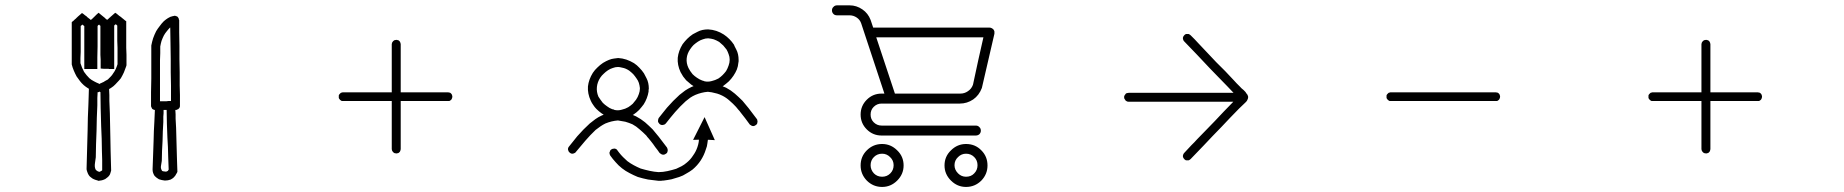

<svg xmlns="http://www.w3.org/2000/svg" viewBox="-20 -869 7040 733"><path d="M644.5 -808.6Q646.5 -808.6 648.4 -808.6Q650.4 -808.6 651.4 -807.6Q653.3 -807.6 655.3 -806.6Q656.2 -805.7 658.2 -804.7Q659.2 -802.7 660.2 -801.8Q661.1 -799.8 662.1 -798.8Q663.1 -795.9 663.1 -793.9Q664.1 -792 664.1 -792Q664.1 -780.3 664.1 -768.6Q664.1 -756.8 664.1 -745.1Q664.1 -719.7 665 -694.3Q665 -668.9 665 -643.6Q666 -618.2 666 -592.8Q666 -567.4 666 -542Q667 -506.8 667 -506.8Q667 -506.8 667 -466.8Q667 -464.8 667 -462.9Q667 -461.9 666 -460Q665 -458 665 -457Q664.1 -456.1 662.1 -454.1Q661.1 -453.1 660.2 -452.1Q658.2 -451.2 657.2 -451.2Q654.3 -449.2 652.3 -449.2Q650.4 -449.2 650.4 -449.2Q641.6 -449.2 632.8 -449.2Q624 -449.2 616.2 -449.2Q609.4 -449.2 603.5 -449.2Q597.7 -449.2 591.8 -449.2Q583 -448.2 583 -448.2Q583 -448.2 574.2 -448.2Q572.3 -448.2 570.3 -449.2Q569.3 -449.2 567.4 -450.2Q566.4 -450.2 564.5 -451.2Q563.5 -452.1 561.5 -453.1Q560.5 -455.1 559.6 -456.1Q558.6 -457 558.6 -459Q556.6 -461.9 556.6 -463.9Q556.6 -465.8 556.6 -465.8Q556.6 -491.2 556.6 -517.6Q556.6 -543 557.6 -569.3Q557.6 -586.9 557.6 -604.5Q557.6 -622.1 557.6 -639.6Q557.6 -665 557.6 -665Q557.6 -665 557.6 -693.4Q557.6 -693.4 557.6 -693.4Q557.6 -693.4 557.6 -693.4Q557.6 -693.4 557.6 -693.4Q557.6 -694.3 557.6 -694.3Q557.6 -694.3 557.6 -694.3Q557.6 -694.3 557.6 -694.3Q557.6 -694.3 557.6 -694.3Q557.6 -695.3 557.6 -695.3Q560.5 -710 564.5 -722.7Q569.3 -736.3 576.2 -750Q582 -759.8 589.8 -769.5Q596.7 -779.3 605.5 -788.1Q613.3 -794.9 621.1 -799.8Q629.9 -805.7 640.6 -807.6Q641.6 -807.6 642.6 -807.6Q643.6 -808.6 644.5 -808.6ZM632.8 -483.4Q632.8 -498 632.8 -512.7Q632.8 -527.3 632.8 -542Q631.8 -567.4 631.8 -592.8Q631.8 -618.2 631.8 -643.6Q630.9 -673.8 630.9 -704.1Q629.9 -734.4 629.9 -764.6Q629.9 -764.6 629.9 -763.7Q628.9 -763.7 628.9 -763.7Q622.1 -756.8 616.2 -749Q610.4 -742.2 605.5 -733.4Q600.6 -723.6 596.7 -712.9Q593.8 -703.1 591.8 -691.4Q591.8 -678.7 591.8 -666Q590.8 -652.3 590.8 -639.6Q590.8 -622.1 590.8 -604.5Q590.8 -586.9 590.8 -569.3Q590.8 -546.9 590.8 -525.4Q590.8 -503.9 590.8 -482.4Q590.8 -482.4 590.8 -482.4Q591.8 -482.4 591.8 -482.4Q597.7 -482.4 603.5 -482.4Q609.4 -482.4 615.2 -482.4Q619.1 -483.4 623 -483.4Q627 -483.4 630.9 -483.4Q631.8 -483.4 632.8 -483.4Q632.8 -483.4 632.8 -483.4ZM370.1 -220.7Q370.1 -257.8 370.1 -257.8Q370.1 -257.8 369.1 -292Q368.2 -315.4 368.2 -339.8Q367.2 -363.3 366.2 -387.7Q365.2 -422.9 364.3 -457Q364.3 -492.2 363.3 -527.3Q363.3 -530.3 363.3 -532.2Q364.3 -535.2 366.2 -537.1Q367.2 -540 369.1 -541Q372.1 -543 374 -543.9Q377 -544.9 379.9 -544.9Q381.8 -544.9 384.8 -543.9Q387.7 -543 389.6 -542Q391.6 -540 393.6 -538.1Q394.5 -536.1 395.5 -533.2Q396.5 -531.2 396.5 -528.3Q397.5 -517.6 397.5 -505.9Q397.5 -495.1 397.5 -484.4Q398.4 -460 399.4 -436.5Q399.4 -412.1 400.4 -388.7Q401.4 -364.3 401.4 -340.8Q402.3 -316.4 402.3 -292Q403.3 -274.4 403.3 -255.9Q404.3 -237.3 404.3 -218.8Q404.3 -218.8 404.3 -218.8Q404.3 -217.8 404.3 -217.8Q403.3 -212.9 401.4 -208Q400.4 -203.1 396.5 -198.2Q393.6 -194.3 389.6 -191.4Q385.7 -188.5 381.8 -185.5Q376 -182.6 369.1 -180.7Q363.3 -179.7 356.4 -178.7Q356.4 -178.7 355.5 -178.7Q354.5 -178.7 353.5 -179.7Q348.6 -180.7 343.8 -182.6Q337.9 -184.6 333 -187.5Q329.1 -190.4 325.2 -193.4Q321.3 -196.3 318.4 -201.2Q315.4 -206.1 313.5 -211.9Q311.5 -216.8 310.5 -222.7Q310.5 -223.6 310.5 -223.6Q310.5 -224.6 310.5 -224.6Q311.5 -261.7 312.5 -297.9Q313.5 -335 314.5 -371.1Q315.4 -395.5 315.4 -419.9Q316.4 -443.4 317.4 -467.8Q317.4 -483.4 318.4 -498Q318.4 -513.7 319.3 -528.3Q319.3 -531.2 320.3 -533.2Q321.3 -536.1 322.3 -538.1Q324.2 -540 326.2 -542Q329.1 -543 331.1 -543.9Q334 -544.9 336.9 -544.9Q338.9 -544.9 341.8 -543.9Q343.8 -543 346.7 -541Q348.6 -539.1 349.6 -537.1Q351.6 -535.2 352.5 -532.2Q352.5 -530.3 352.5 -527.3Q352.5 -519.5 352.5 -511.7Q352.5 -503.9 351.6 -495.1Q351.6 -488.3 351.6 -481.4Q351.6 -473.6 351.6 -466.8Q350.6 -442.4 349.6 -418.9Q348.6 -394.5 348.6 -370.1Q347.7 -344.7 346.7 -319.3Q345.7 -293.9 345.7 -268.6Q345.7 -266.6 342.8 -248Q339.8 -230.5 345.7 -220.7Q346.7 -219.7 347.7 -218.8Q349.6 -217.8 350.6 -216.8Q352.5 -214.8 354.5 -214.8Q356.4 -213.9 358.4 -212.9Q360.4 -213.9 362.3 -213.9Q363.3 -214.8 365.2 -215.8Q366.2 -215.8 367.2 -216.8Q368.2 -216.8 369.1 -217.8Q369.1 -218.8 370.1 -218.8Q370.1 -219.7 370.1 -219.7Q370.1 -220.7 370.1 -220.7Q370.1 -220.7 370.1 -220.7ZM624 -220.7Q623 -247.1 623 -247.1Q623 -247.1 622.1 -271.5Q621.1 -289.1 621.1 -307.6Q620.1 -325.2 619.1 -343.8Q618.2 -369.1 617.2 -395.5Q617.2 -421.9 616.2 -448.2Q616.2 -451.2 616.2 -453.1Q617.2 -456.1 619.1 -458Q620.1 -460 622.1 -461.9Q625 -463.9 627 -464.8Q629.9 -465.8 631.8 -465.8Q634.8 -465.8 637.7 -464.8Q639.6 -463.9 642.6 -462.9Q644.5 -460.9 646.5 -459Q647.5 -457 648.4 -454.1Q649.4 -452.1 649.4 -449.2Q650.4 -441.4 650.4 -432.6Q650.4 -424.8 650.4 -416Q651.4 -398.4 652.3 -380.9Q652.3 -362.3 653.3 -344.7Q654.3 -326.2 654.3 -308.6Q655.3 -291 655.3 -272.5Q656.2 -258.8 656.2 -244.1Q657.2 -230.5 657.2 -215.8Q657.2 -214.8 657.2 -214.8Q657.2 -213.9 657.2 -212.9Q655.3 -208 652.3 -204.1Q650.4 -199.2 646.5 -195.3Q643.6 -191.4 639.6 -188.5Q635.7 -185.5 631.8 -183.6Q626 -181.6 621.1 -180.7Q615.2 -179.7 609.4 -179.7Q609.4 -179.7 609.4 -179.7Q609.4 -179.7 609.4 -179.7Q603.5 -180.7 597.7 -181.6Q592.8 -182.6 586.9 -184.6Q582 -187.5 578.1 -190.4Q574.2 -193.4 570.3 -197.3Q566.4 -203.1 564.5 -209Q562.5 -214.8 562.5 -221.7Q562.5 -221.7 562.5 -222.7Q562.5 -222.7 562.5 -222.7Q563.5 -250 564.5 -277.3Q565.4 -304.7 566.4 -332Q567.4 -350.6 567.4 -368.2Q568.4 -386.7 569.3 -404.3Q569.3 -416 570.3 -426.8Q570.3 -438.5 571.3 -449.2Q571.3 -452.1 572.3 -454.1Q573.2 -457 574.2 -459Q576.2 -460.9 578.1 -462.9Q581.1 -463.9 583 -464.8Q585.9 -465.8 588.9 -465.8Q590.8 -465.8 593.8 -464.8Q596.7 -463.9 598.6 -461.9Q600.6 -460 601.6 -458Q603.5 -456.1 604.5 -453.1Q604.5 -450.2 604.5 -448.2Q604.5 -442.4 604.5 -436.5Q604.5 -430.7 603.5 -423.8Q603.5 -418.9 603.5 -414.1Q603.5 -408.2 603.5 -403.3Q602.5 -384.8 601.6 -367.2Q600.6 -348.6 600.6 -331.1Q599.6 -311.5 598.6 -293Q597.7 -273.4 597.7 -254.9Q596.7 -246.1 594.7 -236.3Q592.8 -226.6 597.7 -218.8Q597.7 -217.8 598.6 -216.8Q599.6 -216.8 600.6 -215.8Q602.5 -214.8 605.5 -214.8Q608.4 -213.9 611.3 -213.9Q612.3 -213.9 614.3 -213.9Q616.2 -213.9 617.2 -214.8Q618.2 -214.8 619.1 -215.8Q620.1 -215.8 621.1 -216.8Q622.1 -217.8 622.1 -218.8Q623 -219.7 623 -220.7Q623 -220.7 623 -220.7Q623 -220.7 624 -220.7ZM388.7 -793Q390.6 -794.9 393.6 -796.9Q395.5 -798.8 397.5 -800.8Q399.4 -801.8 401.4 -803.7Q402.3 -805.7 404.3 -806.6Q408.2 -810.5 412.1 -813.5Q416 -817.4 419.9 -820.3Q422.9 -818.4 425.8 -816.4Q428.7 -813.5 431.6 -811.5Q433.6 -809.6 436.5 -807.6Q439.5 -805.7 442.4 -803.7Q444.3 -801.8 445.3 -800.8Q447.3 -798.8 449.2 -797.9Q452.1 -794.9 455.1 -793Q458 -790 461.9 -788.1Q461.9 -786.1 461.9 -784.2Q461.9 -782.2 461.9 -780.3Q461.9 -763.7 461.9 -746.1Q461.9 -729.5 461.9 -712.9Q461.9 -700.2 461.9 -686.5Q461.9 -672.9 462.9 -660.2Q462.9 -649.4 462.9 -639.6Q462.9 -628.9 462.9 -619.1Q462.9 -618.2 461.9 -617.2Q461.9 -617.2 461.9 -616.2Q458 -604.5 453.1 -592.8Q448.2 -582 441.4 -570.3Q434.6 -561.5 427.7 -554.7Q420.9 -546.9 413.1 -540Q403.3 -532.2 393.6 -527.3Q383.8 -522.5 373 -517.6Q370.1 -516.6 368.2 -516.6Q365.2 -516.6 362.3 -517.6Q361.3 -517.6 361.3 -518.6Q360.4 -518.6 360.4 -519.5Q359.4 -518.6 358.4 -518.6Q358.4 -517.6 357.4 -517.6Q354.5 -516.6 352.5 -516.6Q349.6 -516.6 346.7 -517.6Q343.8 -518.6 341.8 -519.5Q338.9 -520.5 335.9 -521.5Q326.2 -526.4 317.4 -531.2Q307.6 -537.1 299.8 -543.9Q291 -551.8 285.2 -559.6Q278.3 -568.4 272.5 -577.1Q266.6 -587.9 261.7 -599.6Q256.8 -611.3 253.9 -623Q253.9 -624 253.9 -624Q253.9 -625 253.9 -626Q253.9 -642.6 253.9 -660.2Q253.9 -676.8 253.9 -694.3Q253.9 -706.1 253.9 -717.8Q253.9 -729.5 253.9 -741.2Q253.9 -752 253.9 -762.7Q253.9 -773.4 253.9 -784.2Q255.9 -786.1 256.8 -787.1Q258.8 -788.1 259.8 -789.1Q262.7 -792 264.6 -793.9Q267.6 -796.9 270.5 -798.8Q271.5 -800.8 273.4 -801.8Q275.4 -803.7 277.3 -805.7Q281.2 -808.6 285.2 -812.5Q289.1 -816.4 293 -819.3Q295.9 -817.4 298.8 -815.4Q301.8 -812.5 304.7 -810.5Q307.6 -808.6 310.5 -806.6Q312.5 -803.7 315.4 -801.8Q317.4 -799.8 319.3 -798.8Q321.3 -796.9 323.2 -795.9Q324.2 -794.9 325.2 -793.9Q326.2 -793 327.1 -793Q329.1 -793.9 330.1 -795.9Q332 -796.9 334 -798.8Q335 -800.8 336.9 -801.8Q338.9 -803.7 340.8 -805.7Q344.7 -809.6 348.6 -813.5Q352.5 -816.4 356.4 -820.3Q359.4 -818.4 362.3 -815.4Q365.2 -813.5 368.2 -810.5Q371.1 -808.6 373 -806.6Q376 -803.7 378.9 -801.8Q380.9 -800.8 381.8 -798.8Q383.8 -796.9 385.7 -795.9Q386.7 -794.9 386.7 -794.9Q387.7 -793.9 387.7 -793.9Q388.7 -793.9 388.7 -793Q388.7 -793 388.7 -793ZM327.1 -630.9Q325.2 -632.8 322.3 -634.8Q320.3 -636.7 318.4 -639.6Q318.4 -639.6 319.3 -639.6Q320.3 -639.6 321.3 -639.6Q322.3 -639.6 323.2 -639.6Q325.2 -639.6 326.2 -639.6Q327.1 -639.6 329.1 -639.6Q330.1 -639.6 331.1 -639.6Q332 -639.6 333 -639.6Q334 -639.6 335 -639.6Q332 -636.7 327.1 -630.9ZM287.1 -627.9Q290 -619.1 293 -611.3Q296.9 -602.5 300.8 -594.7Q305.7 -587.9 310.5 -582Q315.4 -576.2 321.3 -570.3Q329.1 -563.5 338.9 -558.6Q347.7 -553.7 357.4 -549.8Q358.4 -548.8 358.4 -548.8Q359.4 -548.8 359.4 -547.9Q360.4 -548.8 360.4 -548.8Q361.3 -549.8 361.3 -549.8Q364.3 -550.8 366.2 -551.8Q368.2 -552.7 370.1 -553.7Q376 -555.7 380.9 -559.6Q386.7 -562.5 391.6 -565.4Q397.5 -571.3 402.3 -576.2Q408.2 -582 412.1 -588.9Q418 -596.7 421.9 -605.5Q425.8 -614.3 428.7 -624Q428.7 -632.8 428.7 -641.6Q428.7 -650.4 428.7 -660.2Q428.7 -672.9 428.7 -686.5Q428.7 -699.2 427.7 -712.9Q427.7 -727.5 427.7 -742.2Q427.7 -756.8 427.7 -771.5Q425.8 -772.5 424.8 -774.4Q422.9 -775.4 420.9 -776.4Q420.9 -776.4 420.9 -775.4Q419.9 -775.4 419.9 -775.4Q418.9 -774.4 418 -773.4Q417 -772.5 416 -771.5Q416 -764.6 416 -756.8Q416 -750 416 -743.2Q416 -730.5 416 -718.8Q416 -706.1 416 -694.3Q416 -671.9 416 -649.4Q416 -627.9 416 -605.5Q411.1 -605.5 407.2 -605.5Q402.3 -605.5 398.4 -605.5Q397.5 -605.5 396.5 -605.5Q395.5 -606.4 394.5 -606.4Q392.6 -606.4 391.6 -606.4Q389.6 -606.4 388.7 -606.4Q382.8 -606.4 376 -606.4Q370.1 -606.4 364.3 -607.4Q364.3 -611.3 364.3 -615.2Q364.3 -619.1 364.3 -623Q364.3 -631.8 364.3 -641.6Q363.3 -650.4 363.3 -659.2Q363.3 -671.9 363.3 -683.6Q363.3 -695.3 363.3 -708Q363.3 -723.6 363.3 -739.3Q363.3 -754.9 363.3 -770.5Q361.3 -771.5 360.4 -772.5Q359.4 -773.4 358.4 -775.4Q357.4 -774.4 357.4 -774.4Q357.4 -774.4 357.4 -774.4Q355.5 -773.4 354.5 -772.5Q353.5 -770.5 352.5 -769.5Q352.5 -762.7 352.5 -754.9Q352.5 -748 352.5 -741.2Q352.5 -728.5 352.5 -716.8Q352.5 -705.1 352.5 -692.4Q352.5 -670.9 351.6 -649.4Q351.6 -627 351.6 -605.5Q347.7 -605.5 343.8 -605.5Q338.9 -605.5 335 -605.5Q334 -605.5 333 -605.5Q332 -605.5 331.1 -605.5Q330.1 -605.5 328.1 -605.5Q327.1 -605.5 326.2 -605.5Q319.3 -605.5 313.5 -605.5Q307.6 -605.5 301.8 -605.5Q301.8 -610.4 301.8 -614.3Q301.8 -618.2 301.8 -623Q301.8 -631.8 301.8 -640.6Q301.8 -649.4 301.8 -659.2Q301.8 -670.9 301.8 -682.6Q301.8 -695.3 301.8 -707Q301.8 -722.7 301.8 -738.3Q301.8 -753.9 301.8 -769.5Q299.8 -771.5 297.9 -772.5Q295.9 -773.4 294.9 -775.4Q293.9 -774.4 293.9 -774.4Q293 -774.4 293 -773.4Q292 -772.5 290 -771.5Q289.1 -770.5 288.1 -769.5Q288.1 -762.7 288.1 -754.9Q288.1 -748 288.1 -741.2Q288.1 -729.5 288.1 -717.8Q288.1 -706.1 288.1 -694.3Q288.1 -682.6 288.1 -670.9Q287.1 -659.2 287.1 -647.5Q287.1 -642.6 287.1 -637.7Q287.1 -632.8 287.1 -627.9ZM397.5 -637.7Q395.5 -635.7 390.6 -630.9Q387.7 -633.8 381.8 -639.6Q381.8 -639.6 381.8 -640.6Q383.8 -640.6 385.7 -640.6Q387.7 -639.6 389.6 -639.6Q390.6 -639.6 392.6 -639.6Q393.6 -639.6 395.5 -639.6Q395.5 -639.6 396.5 -639.6Q396.5 -639.6 397.5 -639.6Q397.5 -639.6 397.5 -639.6Q397.5 -639.6 397.5 -639.6Q397.5 -639.6 397.5 -638.7Q397.5 -638.7 397.5 -637.7Z M1509.8 -299.8Q1509.8 -297.9 1508.8 -294.9Q1507.8 -292 1506.8 -290Q1504.9 -288.1 1502.9 -286.1Q1501 -284.2 1498 -284.2Q1496.1 -283.2 1493.2 -283.2Q1490.2 -283.2 1487.3 -284.2Q1485.4 -284.2 1483.4 -286.1Q1480.5 -288.1 1479.5 -290Q1477.5 -292 1476.6 -294.9Q1475.6 -297.9 1475.6 -299.8Q1475.6 -312.5 1475.6 -326.2Q1475.6 -338.9 1475.6 -351.6Q1475.6 -362.3 1475.6 -373Q1475.6 -382.8 1475.6 -393.6Q1475.6 -424.8 1475.6 -456.1Q1475.6 -487.3 1475.6 -518.6Q1475.6 -563.5 1475.6 -609.4Q1475.6 -654.3 1475.6 -700.2Q1475.6 -702.1 1476.6 -705.1Q1477.5 -708 1479.5 -710Q1480.5 -711.9 1483.4 -713.9Q1485.4 -715.8 1487.3 -715.8Q1490.2 -716.8 1493.2 -716.8Q1496.1 -716.8 1498 -715.8Q1501 -715.8 1502.9 -713.9Q1504.9 -711.9 1506.8 -710Q1507.8 -708 1508.8 -705.1Q1509.8 -702.1 1509.8 -700.2Q1509.8 -685.5 1509.8 -671.9Q1509.8 -657.2 1509.8 -642.6Q1509.8 -611.3 1509.8 -580.1Q1509.8 -548.8 1509.8 -518.6Q1509.8 -487.3 1509.8 -456.1Q1509.8 -424.8 1509.8 -393.6Q1509.8 -382.8 1509.8 -373Q1509.8 -362.3 1509.8 -351.6Q1509.8 -338.9 1509.8 -326.2Q1509.8 -312.5 1509.8 -299.8ZM1290 -483.4Q1287.1 -483.4 1285.2 -483.4Q1282.2 -484.4 1280.3 -486.3Q1278.3 -487.3 1276.4 -490.2Q1274.4 -492.2 1273.4 -495.1Q1273.4 -497.1 1273.4 -500Q1273.4 -502.9 1273.4 -504.9Q1274.4 -507.8 1276.4 -509.8Q1278.3 -511.7 1280.3 -513.7Q1282.2 -515.6 1285.2 -515.6Q1287.1 -516.6 1290 -516.6Q1302.7 -516.6 1315.4 -516.6Q1329.1 -516.6 1341.8 -516.6Q1352.5 -516.6 1362.3 -516.6Q1373 -516.6 1383.8 -516.6Q1414.1 -516.6 1445.3 -516.6Q1476.6 -516.6 1507.8 -516.6Q1553.7 -516.6 1598.6 -516.6Q1644.5 -516.6 1690.4 -516.6Q1692.4 -516.6 1695.3 -515.6Q1698.2 -515.6 1700.2 -513.7Q1702.1 -511.7 1704.1 -509.8Q1705.1 -507.8 1706.1 -504.9Q1707 -502.9 1707 -500Q1707 -497.1 1706.1 -495.1Q1705.1 -492.2 1704.1 -490.2Q1702.1 -487.3 1700.2 -486.3Q1698.2 -484.4 1695.3 -483.4Q1692.4 -483.4 1690.4 -483.4Q1675.8 -483.4 1661.1 -483.4Q1647.5 -483.4 1632.8 -483.4Q1601.6 -483.4 1570.3 -483.4Q1539.1 -483.4 1507.8 -483.4Q1476.6 -483.4 1445.3 -483.4Q1414.1 -483.4 1383.8 -483.4Q1373 -483.4 1362.3 -483.4Q1352.5 -483.4 1341.8 -483.4Q1329.1 -483.4 1315.4 -483.4Q1302.7 -483.4 1290 -483.4Z M2297.9 -423.8Q2286.1 -429.7 2276.4 -436.5Q2265.6 -444.3 2256.8 -453.1Q2250 -460 2245.1 -467.8Q2239.3 -475.6 2235.4 -484.4Q2222.7 -511.7 2224.6 -539.1Q2227.5 -565.4 2243.2 -590.8Q2251 -602.5 2260.7 -611.3Q2270.5 -621.1 2282.2 -628.9Q2306.6 -643.6 2324.2 -645.5Q2340.8 -647.5 2339.8 -647.5Q2356.4 -646.5 2371.1 -641.6Q2385.7 -636.7 2400.4 -627.9Q2412.1 -620.1 2420.9 -610.4Q2430.7 -600.6 2438.5 -588.9Q2439.5 -586.9 2448.2 -570.3Q2457 -553.7 2457 -530.3Q2457 -528.3 2456.1 -525.4Q2456.1 -522.5 2456.1 -519.5Q2454.1 -506.8 2449.2 -494.1Q2444.3 -481.4 2437.5 -470.7Q2428.7 -459 2419.9 -449.2Q2410.2 -439.5 2398.4 -431.6Q2384.8 -423.8 2370.1 -418.9Q2355.5 -414.1 2339.8 -414.1Q2335 -414.1 2330.1 -415Q2325.2 -415 2319.3 -416Q2316.4 -417 2313.5 -418Q2310.5 -418.9 2306.6 -419.9Q2303.7 -420.9 2301.8 -421.9Q2299.8 -422.9 2297.9 -423.8ZM2339.8 -613.3Q2329.1 -613.3 2319.3 -609.4Q2309.6 -606.4 2300.8 -600.6Q2292 -594.7 2285.2 -587.9Q2277.3 -581.1 2271.5 -572.3Q2260.7 -555.7 2258.8 -537.1Q2256.8 -518.6 2264.6 -500Q2268.6 -494.1 2272.5 -488.3Q2276.4 -482.4 2281.2 -476.6Q2289.1 -468.8 2297.9 -462.9Q2306.6 -456.1 2317.4 -452.1Q2319.3 -451.2 2322.3 -451.2Q2324.2 -450.2 2326.2 -449.2Q2340.8 -446.3 2353.5 -450.2Q2367.2 -453.1 2378.9 -460Q2387.7 -465.8 2395.5 -472.7Q2402.3 -480.5 2408.2 -488.3Q2415 -498 2418.9 -509.8Q2422.9 -520.5 2422.9 -530.3Q2422.9 -531.2 2422.9 -532.2Q2422.9 -533.2 2422.9 -533.2Q2421.9 -543 2418.9 -552.7Q2416 -561.5 2410.2 -569.3Q2404.3 -578.1 2397.5 -585.9Q2390.6 -592.8 2381.8 -599.6Q2368.2 -608.4 2356.4 -610.4Q2344.7 -613.3 2339.8 -613.3ZM2337.9 -443.4Q2337.9 -443.4 2337.9 -443.4Q2338.9 -443.4 2338.9 -443.4Q2338.9 -443.4 2338.9 -443.4Q2338.9 -443.4 2339.8 -443.4Q2339.8 -443.4 2339.8 -443.4Q2339.8 -443.4 2340.8 -443.4Q2340.8 -443.4 2340.8 -443.4Q2340.8 -443.4 2340.8 -443.4Q2359.4 -440.4 2376 -436.5Q2392.6 -432.6 2408.2 -424.8Q2426.8 -415 2442.4 -402.3Q2457 -389.6 2471.7 -375Q2495.1 -346.7 2495.1 -346.7Q2495.1 -346.7 2526.4 -305.7Q2527.3 -303.7 2528.3 -300.8Q2529.3 -297.9 2529.3 -295.9Q2529.3 -293 2528.3 -290Q2527.3 -287.1 2526.4 -285.2Q2524.4 -283.2 2522.5 -282.2Q2519.5 -280.3 2517.6 -279.3Q2514.6 -278.3 2511.7 -278.3Q2509.8 -278.3 2506.8 -279.3Q2504.9 -280.3 2502 -282.2Q2500 -283.2 2498 -285.2Q2490.2 -296.9 2481.4 -307.6Q2473.6 -319.3 2464.8 -330.1Q2460 -335.9 2456.1 -340.8Q2451.2 -345.7 2447.3 -351.6Q2434.6 -364.3 2421.9 -375Q2409.2 -386.7 2394.5 -394.5Q2380.9 -400.4 2367.2 -404.3Q2353.5 -407.2 2338.9 -409.2Q2327.1 -408.2 2314.5 -405.3Q2302.7 -402.3 2291 -397.5Q2281.2 -392.6 2272.5 -386.7Q2262.7 -379.9 2253.9 -373Q2233.4 -353.5 2214.8 -332Q2197.3 -311.5 2178.7 -289.1Q2177.7 -287.1 2174.8 -285.2Q2172.9 -284.2 2169.9 -283.2Q2168 -282.2 2165 -282.2Q2162.1 -282.2 2160.2 -283.2Q2157.2 -284.2 2155.3 -286.1Q2153.3 -288.1 2151.4 -290Q2150.4 -292 2149.4 -294.9Q2148.4 -296.9 2148.4 -299.8Q2148.4 -302.7 2149.4 -304.7Q2150.4 -307.6 2152.3 -309.6Q2160.2 -319.3 2168 -329.1Q2175.8 -338.9 2183.6 -348.6Q2195.3 -361.3 2207 -374Q2218.8 -385.7 2231.4 -397.5Q2242.2 -406.2 2252.9 -414.1Q2263.7 -421.9 2276.4 -427.7Q2289.1 -433.6 2300.8 -436.5Q2313.5 -439.5 2326.2 -441.4Q2329.1 -442.4 2332 -442.4Q2335 -443.4 2337.9 -443.4ZM2683.6 -756.8Q2700.2 -755.9 2714.8 -751Q2729.5 -746.1 2743.2 -737.3Q2754.9 -729.5 2764.6 -719.7Q2774.4 -710 2782.2 -698.2Q2782.2 -696.3 2791 -679.7Q2799.8 -663.1 2799.8 -639.6Q2799.8 -637.7 2799.8 -634.8Q2799.8 -631.8 2798.8 -628.9Q2797.9 -616.2 2793 -603.5Q2788.1 -591.8 2780.3 -580.1Q2772.5 -568.4 2762.7 -558.6Q2752.9 -549.8 2741.2 -541Q2716.8 -526.4 2700.2 -525.4Q2682.6 -523.4 2683.6 -523.4Q2677.7 -523.4 2672.9 -524.4Q2668 -524.4 2663.1 -525.4Q2659.2 -526.4 2656.2 -527.3Q2653.3 -528.3 2650.4 -529.3Q2647.5 -530.3 2645.5 -531.2Q2643.6 -532.2 2640.6 -533.2Q2628.9 -539.1 2619.1 -545.9Q2609.4 -553.7 2599.6 -562.5Q2593.8 -569.3 2587.9 -577.1Q2583 -585 2578.1 -593.8Q2565.4 -621.1 2567.4 -648.4Q2570.3 -674.8 2585.9 -700.2Q2594.7 -711.9 2603.5 -720.7Q2613.3 -730.5 2625 -738.3Q2627 -739.3 2643.6 -748Q2660.2 -756.8 2683.6 -756.8ZM2683.6 -722.7Q2672.9 -722.7 2663.1 -718.8Q2653.3 -715.8 2644.5 -710Q2635.7 -704.1 2627.9 -697.3Q2621.1 -690.4 2615.2 -681.6Q2603.5 -665 2601.6 -646.5Q2599.6 -627.9 2608.4 -609.4Q2611.3 -603.5 2615.2 -597.7Q2619.1 -591.8 2624 -585.9Q2631.8 -578.1 2640.6 -572.3Q2650.4 -565.4 2661.1 -561.5Q2663.1 -560.5 2665 -560.5Q2667 -559.6 2669.9 -558.6Q2683.6 -555.7 2697.3 -559.6Q2710 -562.5 2722.7 -569.3Q2731.4 -575.2 2738.3 -582Q2746.1 -589.8 2752 -597.7Q2757.8 -607.4 2761.7 -619.1Q2765.6 -629.9 2765.6 -639.6Q2765.6 -640.6 2765.6 -641.6Q2765.6 -642.6 2765.6 -642.6Q2765.6 -652.3 2761.7 -662.1Q2758.8 -670.9 2753.9 -679.7Q2748 -687.5 2741.2 -695.3Q2733.4 -702.1 2725.6 -709Q2715.8 -714.8 2705.1 -718.8Q2695.3 -721.7 2683.6 -722.7Q2683.6 -722.7 2683.6 -722.7Q2683.6 -722.7 2683.6 -722.7ZM2682.6 -518.6Q2669.9 -517.6 2658.2 -514.6Q2646.5 -511.7 2634.8 -506.8Q2624 -502 2615.2 -496.1Q2606.4 -489.3 2597.7 -482.4Q2576.2 -462.9 2557.6 -441.4Q2540 -420.9 2522.5 -398.4Q2520.5 -396.5 2518.6 -394.5Q2515.6 -393.6 2513.7 -392.6Q2510.7 -391.6 2507.8 -391.6Q2505.9 -391.6 2502.9 -392.6Q2501 -393.6 2498 -395.5Q2496.1 -397.5 2495.1 -399.4Q2493.2 -401.4 2492.2 -404.3Q2492.2 -406.2 2492.2 -409.2Q2492.2 -412.1 2493.2 -415Q2494.1 -417 2495.1 -418.9Q2502.9 -428.7 2510.7 -438.5Q2518.6 -448.2 2526.4 -458Q2538.1 -470.7 2549.8 -483.4Q2561.5 -495.1 2574.2 -506.8Q2585 -515.6 2595.7 -523.4Q2607.4 -531.2 2620.1 -537.1Q2634.8 -543.9 2650.4 -547.9Q2666 -551.8 2682.6 -552.7Q2683.6 -552.7 2683.6 -552.7Q2683.6 -552.7 2684.6 -552.7Q2702.1 -549.8 2718.8 -545.9Q2735.4 -542 2752 -534.2Q2770.5 -524.4 2785.2 -511.7Q2799.8 -499 2814.5 -484.4Q2837.9 -456.1 2837.9 -456.1Q2837.9 -456.1 2869.1 -415Q2871.1 -413.1 2871.1 -410.2Q2872.1 -407.2 2872.1 -405.3Q2872.1 -402.3 2871.1 -399.4Q2871.1 -397.5 2869.1 -394.5Q2867.2 -392.6 2865.2 -391.6Q2863.3 -389.6 2860.4 -388.7Q2858.4 -387.7 2855.5 -387.7Q2852.5 -387.7 2850.6 -388.7Q2847.7 -389.6 2845.7 -391.6Q2842.8 -392.6 2841.8 -394.5Q2833 -406.2 2825.2 -417Q2816.4 -428.7 2807.6 -439.5Q2803.7 -445.3 2798.8 -450.2Q2794.9 -455.1 2790 -460.9Q2778.3 -473.6 2765.6 -484.4Q2752.9 -496.1 2737.3 -503.9Q2727.5 -508.8 2717.8 -511.7Q2708 -514.6 2697.3 -516.6Q2693.4 -517.6 2689.5 -517.6Q2685.5 -518.6 2682.6 -518.6ZM2496.1 -178.7Q2496.1 -178.7 2496.1 -178.7Q2496.1 -178.7 2496.1 -178.7Q2495.1 -178.7 2495.1 -178.7Q2495.1 -178.7 2495.1 -178.7Q2495.1 -178.7 2495.1 -178.7Q2495.1 -178.7 2495.1 -178.7Q2494.1 -178.7 2494.1 -178.7Q2494.1 -178.7 2494.1 -178.7Q2473.6 -180.7 2454.1 -183.6Q2434.6 -187.5 2415 -193.4Q2398.4 -200.2 2383.8 -208Q2368.2 -215.8 2354.5 -226.6Q2340.8 -237.3 2330.1 -250Q2319.3 -261.7 2309.6 -275.4Q2308.6 -277.3 2307.6 -280.3Q2306.6 -283.2 2306.6 -286.1Q2307.6 -288.1 2308.6 -291Q2309.6 -293 2310.5 -295.9Q2312.5 -297.9 2314.5 -298.8Q2317.4 -300.8 2319.3 -300.8Q2322.3 -301.8 2325.2 -301.8Q2328.1 -301.8 2330.1 -300.8Q2333 -299.8 2335 -297.9Q2336.9 -295.9 2337.9 -293.9Q2339.8 -292 2340.8 -290Q2342.8 -288.1 2343.8 -286.1Q2350.6 -277.3 2358.4 -269.5Q2366.2 -261.7 2375 -253.9Q2386.7 -245.1 2399.4 -238.3Q2412.1 -231.4 2425.8 -225.6Q2442.4 -220.7 2460 -216.8Q2477.5 -212.9 2494.1 -211.9Q2510.7 -211.9 2528.3 -215.8Q2545.9 -219.7 2561.5 -224.6Q2572.3 -229.5 2582 -234.4Q2592.8 -240.2 2601.6 -248Q2616.2 -259.8 2626 -275.4Q2636.7 -290 2642.6 -307.6Q2643.6 -312.5 2645.5 -317.4Q2646.5 -322.3 2647.5 -327.1Q2648.4 -336.9 2649.4 -346.7Q2650.4 -355.5 2651.4 -365.2Q2651.4 -368.2 2652.3 -371.1Q2653.3 -373 2654.3 -375Q2656.2 -377 2658.2 -378.9Q2661.1 -380.9 2663.1 -380.9Q2666 -381.8 2668.9 -381.8Q2670.9 -381.8 2673.8 -380.9Q2676.8 -379.9 2678.7 -377.9Q2680.7 -377 2682.6 -374Q2683.6 -372.1 2684.6 -370.1Q2685.5 -367.2 2684.6 -364.3Q2684.6 -361.3 2684.6 -357.4Q2684.6 -353.5 2684.6 -350.6Q2683.6 -342.8 2682.6 -335.9Q2681.6 -329.1 2680.7 -322.3Q2679.7 -316.4 2678.7 -310.5Q2676.8 -304.7 2674.8 -298.8Q2668 -276.4 2655.3 -256.8Q2642.6 -237.3 2624 -221.7Q2612.3 -212.9 2599.6 -206.1Q2587.9 -198.2 2573.2 -193.4Q2558.6 -188.5 2543.9 -184.6Q2529.3 -181.6 2513.7 -179.7Q2507.8 -179.7 2503.9 -178.7Q2501 -178.7 2496.1 -178.7ZM2709 -334Q2668 -336.9 2626 -335Q2640.6 -364.3 2669.9 -421.9Q2679.7 -399.4 2709 -334Z M3347.7 -319.3Q3380.9 -319.3 3405.3 -294.9Q3429.7 -271.5 3429.7 -237.3Q3429.7 -204.1 3405.3 -179.7Q3380.9 -155.3 3347.7 -155.3Q3313.5 -155.3 3289.1 -179.7Q3265.6 -204.1 3265.6 -237.3Q3265.6 -271.5 3289.1 -294.9Q3313.5 -319.3 3347.7 -319.3ZM3347.7 -194.3Q3366.2 -194.3 3378.9 -207Q3391.6 -219.7 3391.6 -238.3Q3391.6 -256.8 3377.9 -269.5Q3365.2 -282.2 3347.7 -282.2Q3329.1 -282.2 3316.4 -269.5Q3303.7 -256.8 3303.7 -238.3Q3303.7 -220.7 3316.4 -207Q3329.1 -194.3 3347.7 -194.3ZM3668 -319.3Q3703.1 -319.3 3726.6 -294.9Q3750 -271.5 3750 -237.3Q3750 -204.1 3726.6 -179.7Q3702.1 -155.3 3668 -155.3Q3634.8 -155.3 3610.4 -179.7Q3585.9 -204.1 3585.9 -237.3Q3585.9 -271.5 3610.4 -294.9Q3634.8 -319.3 3668 -319.3ZM3668 -194.3Q3687.5 -194.3 3699.2 -207Q3711.9 -219.7 3711.9 -238.3Q3711.9 -256.8 3699.2 -269.5Q3686.5 -282.2 3668 -282.2Q3650.4 -282.2 3637.7 -269.5Q3624 -256.8 3624 -238.3Q3624 -220.7 3637.7 -207Q3650.4 -194.3 3668 -194.3ZM3356.4 -511.7Q3326.2 -601.6 3267.6 -780.3Q3262.7 -793.9 3251 -801.8Q3238.3 -810.5 3223.6 -810.5Q3207 -810.5 3175.8 -810.5Q3167 -810.5 3162.1 -815.4Q3156.2 -821.3 3156.2 -829.1Q3156.2 -837.9 3162.1 -842.8Q3167 -848.6 3175.8 -848.6Q3191.4 -848.6 3223.6 -848.6Q3250 -848.6 3272.5 -833Q3293.9 -818.4 3303.7 -793Q3306.6 -783.2 3313.5 -763.7Q3460.9 -763.7 3756.8 -763.7Q3761.7 -763.7 3765.6 -761.7Q3769.5 -759.8 3772.5 -756.8Q3775.4 -752.9 3776.4 -749Q3776.4 -747.1 3776.4 -745.1Q3776.4 -743.2 3776.4 -740.2Q3760.7 -671.9 3728.5 -533.2Q3717.8 -504.9 3695.3 -489.3Q3671.9 -473.6 3644.5 -473.6Q3607.4 -473.6 3532.2 -473.6Q3482.4 -473.6 3381.8 -473.6Q3370.1 -473.6 3345.7 -473.6Q3328.1 -473.6 3315.4 -460.9Q3303.7 -449.2 3303.7 -431.6Q3303.7 -414.1 3315.4 -402.3Q3328.1 -389.6 3345.7 -389.6Q3464.8 -389.6 3705.1 -389.6Q3713.9 -389.6 3718.8 -383.8Q3724.6 -378.9 3724.6 -370.1Q3724.6 -362.3 3718.8 -356.4Q3712.9 -351.6 3705.1 -351.6Q3585 -351.6 3345.7 -351.6Q3312.5 -351.6 3289.1 -375Q3265.6 -398.4 3265.6 -431.6Q3265.6 -464.8 3289.1 -488.3Q3312.5 -511.7 3345.7 -511.7Q3348.6 -511.7 3356.4 -511.7ZM3734.4 -726.6Q3597.7 -726.6 3325.2 -726.6Q3348.6 -655.3 3396.5 -511.7Q3442.4 -511.7 3533.2 -511.7Q3571.3 -511.7 3646.5 -511.7Q3662.1 -511.7 3674.8 -520.5Q3688.5 -529.3 3694.3 -544.9Q3694.3 -546.9 3695.3 -548.8Q3695.3 -550.8 3696.3 -553.7Q3706.1 -596.7 3714.8 -639.6Q3724.6 -683.6 3734.4 -726.6Z M4705.1 -498Q4695.3 -507.8 4685.5 -518.6Q4675.8 -528.3 4666 -539.1Q4649.4 -556.6 4631.8 -574.2Q4615.2 -590.8 4598.6 -608.4Q4574.2 -634.8 4549.8 -660.2Q4525.4 -685.5 4501 -710.9Q4499 -712.9 4498 -714.8Q4497.1 -717.8 4496.1 -720.7Q4496.1 -722.7 4496.1 -725.6Q4497.1 -728.5 4498 -730.5Q4500 -733.4 4502 -735.4Q4503.9 -737.3 4505.9 -738.3Q4507.8 -739.3 4510.7 -739.3Q4511.7 -739.3 4512.7 -739.3Q4514.6 -739.3 4516.6 -739.3Q4518.6 -739.3 4521.5 -737.3Q4523.4 -736.3 4525.4 -734.4Q4533.2 -726.6 4541 -718.8Q4548.8 -710 4556.6 -702.1Q4573.2 -684.6 4589.8 -667Q4606.4 -649.4 4623 -631.8Q4639.6 -615.2 4657.2 -597.7Q4673.8 -580.1 4690.4 -562.5Q4696.3 -556.6 4701.2 -550.8Q4707 -544.9 4712.9 -539.1Q4719.7 -531.2 4727.5 -525.4Q4735.4 -518.6 4740.2 -509.8Q4750 -491.2 4734.4 -477.5Q4718.8 -462.9 4710 -454.1Q4693.4 -436.5 4675.8 -418.9Q4659.2 -401.4 4642.6 -383.8Q4626 -366.2 4609.4 -349.6Q4592.8 -332 4576.2 -314.5Q4563.5 -300.8 4550.8 -288.1Q4538.1 -274.4 4525.4 -261.7Q4523.4 -259.8 4521.5 -258.8Q4518.6 -256.8 4516.6 -256.8Q4514.6 -256.8 4512.7 -256.8Q4511.7 -256.8 4510.7 -256.8Q4507.8 -256.8 4505.9 -257.8Q4503.9 -259.8 4502 -260.7Q4500 -262.7 4498 -265.6Q4497.1 -267.6 4496.1 -270.5Q4496.1 -273.4 4496.1 -275.4Q4497.1 -278.3 4498 -281.2Q4499 -283.2 4501 -285.2Q4507.8 -293 4514.6 -299.8Q4521.5 -306.6 4528.3 -314.5Q4534.2 -320.3 4540 -326.2Q4545.9 -332 4550.8 -337.9Q4568.4 -355.5 4585 -373Q4601.6 -390.6 4618.2 -407.2Q4634.8 -424.8 4651.4 -442.4Q4668 -460 4685.5 -477.5Q4690.4 -482.4 4695.3 -488.3Q4700.2 -493.2 4705.1 -498ZM4289.1 -480.5Q4286.1 -480.5 4283.2 -481.4Q4281.2 -482.4 4278.3 -484.4Q4276.4 -485.4 4275.4 -488.3Q4273.4 -490.2 4272.5 -492.2Q4271.5 -495.1 4271.5 -498Q4271.5 -501 4272.5 -502.9Q4273.4 -505.9 4275.4 -507.8Q4276.4 -509.8 4278.3 -511.7Q4281.2 -513.7 4283.2 -513.7Q4286.1 -514.6 4289.1 -514.6Q4302.7 -514.6 4317.4 -514.6Q4331.1 -514.6 4345.7 -514.6Q4357.4 -514.6 4368.2 -514.6Q4379.9 -514.6 4391.6 -514.6Q4425.8 -514.6 4460 -514.6Q4494.1 -514.6 4528.3 -514.6Q4578.1 -514.6 4627.9 -514.6Q4677.7 -514.6 4728.5 -514.6Q4730.5 -514.6 4733.4 -513.7Q4736.3 -513.7 4738.3 -511.7Q4740.2 -509.8 4742.2 -507.8Q4743.2 -505.9 4744.1 -502.9Q4745.1 -501 4745.1 -498Q4745.1 -495.1 4744.1 -492.2Q4743.2 -490.2 4742.2 -488.3Q4740.2 -485.4 4738.3 -484.4Q4736.3 -482.4 4733.4 -481.4Q4730.5 -480.5 4728.5 -480.5Q4712.9 -480.5 4696.3 -480.5Q4680.7 -480.5 4665 -480.5Q4630.9 -480.5 4596.7 -480.5Q4562.5 -480.5 4528.3 -480.5Q4494.1 -480.5 4460 -480.5Q4425.8 -480.5 4391.6 -480.5Q4379.9 -480.5 4368.2 -480.5Q4357.4 -480.5 4345.7 -480.5Q4331.1 -480.5 4317.4 -480.5Q4302.7 -480.5 4289.1 -480.5Z M5290 -483.4Q5287.1 -483.4 5285.2 -483.4Q5282.2 -484.4 5280.3 -486.3Q5278.3 -487.3 5276.4 -490.2Q5274.4 -492.2 5273.4 -495.1Q5273.4 -497.1 5273.4 -500Q5273.4 -502.9 5273.4 -504.9Q5274.4 -507.8 5276.4 -509.8Q5278.3 -511.7 5280.3 -513.7Q5282.2 -515.6 5285.2 -515.6Q5287.1 -516.6 5290 -516.6Q5302.7 -516.6 5315.4 -516.6Q5329.1 -516.6 5341.8 -516.6Q5352.5 -516.6 5362.3 -516.6Q5373 -516.6 5383.8 -516.6Q5414.1 -516.6 5445.3 -516.6Q5476.6 -516.6 5507.8 -516.6Q5553.7 -516.6 5598.6 -516.6Q5644.5 -516.6 5690.4 -516.6Q5692.4 -516.6 5695.3 -515.6Q5698.2 -515.6 5700.2 -513.7Q5702.1 -511.7 5704.1 -509.8Q5705.1 -507.8 5706.1 -504.9Q5707 -502.9 5707 -500Q5707 -497.1 5706.1 -495.1Q5705.1 -492.2 5704.1 -490.2Q5702.1 -487.3 5700.2 -486.3Q5698.2 -484.4 5695.3 -483.4Q5692.4 -483.4 5690.4 -483.4Q5675.8 -483.4 5661.1 -483.4Q5647.5 -483.4 5632.8 -483.4Q5601.6 -483.4 5570.3 -483.4Q5539.1 -483.4 5507.8 -483.4Q5476.6 -483.4 5445.3 -483.4Q5414.1 -483.4 5383.8 -483.4Q5373 -483.4 5362.3 -483.4Q5352.5 -483.4 5341.8 -483.4Q5329.1 -483.4 5315.4 -483.4Q5302.7 -483.4 5290 -483.4Z M6509.8 -299.8Q6509.8 -297.9 6508.8 -294.9Q6507.8 -292 6506.8 -290Q6504.9 -288.1 6502.9 -286.1Q6501 -284.2 6498 -284.2Q6496.1 -283.2 6493.2 -283.2Q6490.2 -283.2 6487.3 -284.2Q6485.4 -284.2 6483.4 -286.1Q6480.5 -288.1 6479.5 -290Q6477.5 -292 6476.6 -294.9Q6475.6 -297.9 6475.6 -299.8Q6475.6 -312.5 6475.6 -326.2Q6475.6 -338.9 6475.6 -351.6Q6475.6 -362.3 6475.6 -373Q6475.6 -382.8 6475.6 -393.6Q6475.6 -424.8 6475.6 -456.1Q6475.6 -487.3 6475.6 -518.6Q6475.6 -563.5 6475.6 -609.4Q6475.6 -654.3 6475.6 -700.2Q6475.6 -702.1 6476.6 -705.1Q6477.5 -708 6479.5 -710Q6480.5 -711.9 6483.4 -713.9Q6485.4 -715.8 6487.3 -715.8Q6490.2 -716.8 6493.2 -716.8Q6496.1 -716.8 6498 -715.8Q6501 -715.8 6502.9 -713.9Q6504.9 -711.9 6506.8 -710Q6507.8 -708 6508.8 -705.1Q6509.8 -702.1 6509.8 -700.2Q6509.8 -685.5 6509.8 -671.9Q6509.8 -657.2 6509.8 -642.6Q6509.8 -611.3 6509.8 -580.1Q6509.8 -548.8 6509.8 -518.6Q6509.8 -487.3 6509.8 -456.1Q6509.8 -424.8 6509.8 -393.6Q6509.8 -382.8 6509.8 -373Q6509.8 -362.3 6509.8 -351.6Q6509.8 -338.9 6509.8 -326.2Q6509.8 -312.5 6509.8 -299.8ZM6290 -483.4Q6287.1 -483.4 6285.2 -483.4Q6282.2 -484.4 6280.3 -486.3Q6278.3 -487.3 6276.4 -490.2Q6274.4 -492.2 6273.4 -495.1Q6273.4 -497.1 6273.4 -500Q6273.4 -502.9 6273.4 -504.9Q6274.4 -507.8 6276.4 -509.8Q6278.3 -511.7 6280.3 -513.7Q6282.2 -515.6 6285.2 -515.6Q6287.1 -516.6 6290 -516.6Q6302.7 -516.6 6315.4 -516.6Q6329.1 -516.6 6341.8 -516.6Q6352.5 -516.6 6362.3 -516.6Q6373 -516.6 6383.8 -516.6Q6414.1 -516.6 6445.3 -516.6Q6476.6 -516.6 6507.8 -516.6Q6553.7 -516.6 6598.6 -516.6Q6644.5 -516.6 6690.4 -516.6Q6692.4 -516.6 6695.3 -515.6Q6698.2 -515.6 6700.2 -513.7Q6702.1 -511.7 6704.1 -509.8Q6705.1 -507.8 6706.1 -504.9Q6707 -502.9 6707 -500Q6707 -497.1 6706.1 -495.1Q6705.1 -492.2 6704.1 -490.2Q6702.1 -487.3 6700.2 -486.3Q6698.2 -484.4 6695.3 -483.4Q6692.4 -483.4 6690.4 -483.4Q6675.8 -483.4 6661.1 -483.4Q6647.5 -483.4 6632.8 -483.4Q6601.6 -483.4 6570.3 -483.4Q6539.1 -483.4 6507.8 -483.4Q6476.6 -483.4 6445.3 -483.4Q6414.1 -483.4 6383.8 -483.4Q6373 -483.4 6362.3 -483.4Q6352.5 -483.4 6341.8 -483.4Q6329.1 -483.4 6315.4 -483.4Q6302.7 -483.4 6290 -483.4Z"/></svg>

Font: LetsEatIcons
Style: Regular
Weight: 400
Designer: Swedish Technologies
Foundry: Swedish Technologies
Version: Version 1.26.0